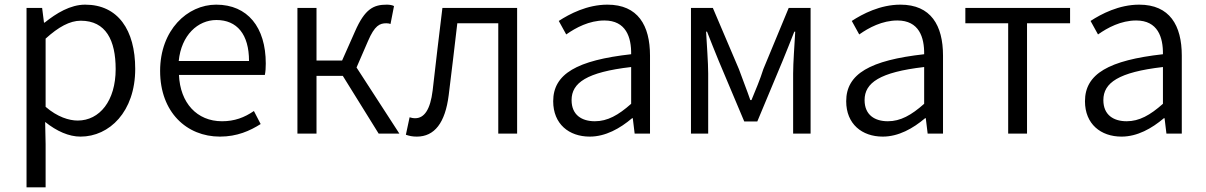

<svg xmlns="http://www.w3.org/2000/svg" viewBox="-20 -574 5180 825"><path d="M94 231H176V45L174 -50C224 -10 276 13 326 13C450 13 561 -94 561 -278C561 -445 487 -554 346 -554C282 -554 222 -517 172 -477H169L161 -540H94ZM314 -56C277 -56 227 -71 176 -115V-408C231 -458 280 -485 327 -485C435 -485 477 -401 477 -277C477 -141 408 -56 314 -56Z M925 13C999 13 1054 -12 1100 -41L1071 -97C1030 -69 988 -53 934 -53C826 -53 754 -132 749 -252H1118C1121 -266 1122 -283 1122 -301C1122 -457 1044 -554 909 -554C785 -554 668 -445 668 -269C668 -92 782 13 925 13ZM748 -312C759 -423 830 -488 910 -488C998 -488 1050 -427 1050 -312Z M1258 0H1340V-248H1453L1607 0H1696L1512 -284L1561 -397C1590 -465 1612 -474 1640 -474C1648 -474 1652 -473 1658 -471L1673 -548C1666 -552 1654 -554 1642 -554C1586 -554 1548 -537 1505 -438L1450 -314H1340V-540H1258Z M1771 13C1847 13 1893 -46 1908 -165C1921 -269 1933 -371 1945 -474H2121V0H2202V-540H1881C1866 -422 1853 -304 1839 -185C1829 -103 1803 -66 1764 -66C1754 -66 1747 -68 1740 -70L1724 5C1739 10 1751 13 1771 13Z M2514 13C2582 13 2644 -22 2696 -66H2699L2707 0H2773V-335C2773 -465 2721 -554 2590 -554C2503 -554 2427 -514 2381 -484L2413 -426C2454 -455 2512 -486 2577 -486C2670 -486 2693 -414 2692 -341C2460 -315 2357 -257 2357 -139C2357 -41 2425 13 2514 13ZM2536 -53C2481 -53 2436 -79 2436 -144C2436 -218 2501 -264 2692 -286V-128C2637 -79 2590 -53 2536 -53Z M2949 0H3023V-258C3023 -305 3017 -382 3014 -438H3018C3034 -396 3052 -353 3068 -313L3178 -52H3234L3343 -313C3359 -353 3377 -396 3393 -438H3397C3394 -382 3388 -305 3388 -258V0H3463V-540H3369L3260 -277C3246 -232 3227 -188 3209 -144H3204C3189 -188 3171 -232 3155 -277L3043 -540H2949Z M3773 13C3841 13 3903 -22 3955 -66H3958L3966 0H4032V-335C4032 -465 3980 -554 3849 -554C3762 -554 3686 -514 3640 -484L3672 -426C3713 -455 3771 -486 3836 -486C3929 -486 3952 -414 3951 -341C3719 -315 3616 -257 3616 -139C3616 -41 3684 13 3773 13ZM3795 -53C3740 -53 3695 -79 3695 -144C3695 -218 3760 -264 3951 -286V-128C3896 -79 3849 -53 3795 -53Z M4312 0H4393V-474H4578V-540H4128V-474H4312Z M4799 13C4867 13 4929 -22 4981 -66H4984L4992 0H5058V-335C5058 -465 5006 -554 4875 -554C4788 -554 4712 -514 4666 -484L4698 -426C4739 -455 4797 -486 4862 -486C4955 -486 4978 -414 4977 -341C4745 -315 4642 -257 4642 -139C4642 -41 4710 13 4799 13ZM4821 -53C4766 -53 4721 -79 4721 -144C4721 -218 4786 -264 4977 -286V-128C4922 -79 4875 -53 4821 -53Z"/></svg>

Font: Noto Sans JP DemiLight
Style: Regular
Weight: 350
Designer: Ryoko NISHIZUKA 西塚涼子 (kana, bopomofo & ideographs); Paul D. Hunt (Latin, Greek & Cyrillic); Sandoll Communications 산돌커뮤니
Foundry: Adobe
Version: Version 2.004;hotconv 1.0.118;makeotfexe 2.5.65603